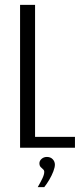

<svg xmlns="http://www.w3.org/2000/svg" viewBox="-20 -611 337 794"><path d="M63 0V-591H125V-45H290V0ZM136 163Q147 144 155 127.5Q163 111 163 100Q163 93 158 89Q153 85 148 79.5Q143 74 143 64Q143 54 152 46Q161 38 174 38Q189 38 198 47.5Q207 57 207 70Q207 81 200.5 98Q194 115 184 132Q174 149 163 163Z"/></svg>

Font: Alumni Sans
Style: Regular
Weight: 400
Designer: Robert E. Leuschke
Foundry: Robert E. Leuschke
Version: Version 1.018